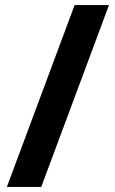

<svg xmlns="http://www.w3.org/2000/svg" viewBox="-20 -734 453 754"><path d="M7 0 273 -714H408L142 0Z"/></svg>

Font: Noto Sans Adlam
Style: Regular
Weight: 400
Designer: Mark Jamra, Neil Patel
Foundry: JamraPatel LLC
Version: Version 3.001